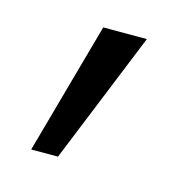

<svg xmlns="http://www.w3.org/2000/svg" viewBox="-54 -175 373 374"><g transform="rotate(15 132.0 12.0)"><path d="M112 -121H200L92 145H38Z"/></g></svg>

Font: Albert Sans
Style: Regular
Weight: 400
Designer: Andreas Rasmussen
Foundry: a.Foundry
Version: Version 1.025